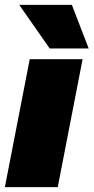

<svg xmlns="http://www.w3.org/2000/svg" viewBox="-26 -768 384 788"><path d="M-6 0 96 -525H313L211 0ZM178 -569 53 -748H269L338 -569Z"/></svg>

Font: REM Black
Style: Italic
Weight: 900
Italic angle: -11°
Designer: Octavio Pardo
Foundry: Ashler Design
Version: Version 1.005;gftools[0.9.28]